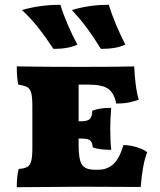

<svg xmlns="http://www.w3.org/2000/svg" viewBox="-20 -779 669 801"><path d="M594 -144Q574 -92 567 1L330 0L50 2Q50 -45 58 -74Q83 -76 94.5 -83Q106 -90 110.5 -108Q115 -126 115 -164V-333Q115 -373 110.5 -390.5Q106 -408 94.5 -415Q83 -422 56 -426Q50 -456 50 -502Q168 -500 307 -500Q487 -500 540 -502Q541 -468 546 -428Q551 -388 559 -363Q536 -355 515 -351Q494 -347 465 -347Q456 -391 431.5 -408.5Q407 -426 348 -426H308V-273H319Q346 -273 355.5 -283.5Q365 -294 365 -317Q393 -329 444 -329Q440 -285 440 -241Q440 -190 444 -154Q393 -154 367 -164Q365 -187 355 -194Q345 -201 319 -201H308V-171Q308 -113 322 -92Q336 -71 374 -71H391Q428 -71 453.5 -95Q479 -119 495 -174Q526 -173 553.5 -164Q581 -155 594 -144ZM72 -737Q146 -759 232 -759Q243 -722 262.5 -676.5Q282 -631 303 -593Q265 -575 203 -575Q169 -626 141 -662Q113 -698 72 -737ZM280 -737Q351 -759 434 -759Q445 -722 464 -676.5Q483 -631 503 -593Q465 -575 401 -575Q370 -625 343.5 -661Q317 -697 280 -737Z"/></svg>

Font: Vollkorn SC Black
Style: Regular
Weight: 900
Designer: Friedrich Althausen
Foundry: Friedrich Althausen
Version: Version 4.015